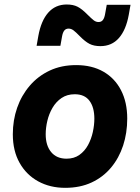

<svg xmlns="http://www.w3.org/2000/svg" viewBox="-20 -840 640 876"><path d="M277.5 17Q208.5 17 154.5 -12.5Q100.5 -42 69.5 -96.8Q38.5 -151.5 38.5 -227.5Q38.5 -291.5 58.2 -348.2Q78 -405 115.8 -449Q153.5 -493 206.8 -518Q260 -543 327.5 -543Q399.5 -543 451.8 -513Q504 -483 532.2 -428.2Q560.5 -373.5 560.5 -299Q560.5 -233.5 541.8 -176.2Q523 -119 486.8 -75.5Q450.5 -32 398 -7.5Q345.5 17 277.5 17ZM283.5 -116Q318 -116 342.2 -133.2Q366.5 -150.5 381.5 -178Q396.5 -205.5 403.5 -237.5Q410.5 -269.5 410.5 -298.5Q410.5 -350.5 388.2 -380.2Q366 -410 321 -410Q286 -410 260.8 -392.8Q235.5 -375.5 219.5 -348Q203.5 -320.5 196 -288.8Q188.5 -257 188.5 -227.5Q188.5 -176 213.5 -146Q238.5 -116 283.5 -116ZM438 -629.5Q408.5 -629.5 388.5 -639.8Q368.5 -650 344 -675Q325.5 -694 315 -701.8Q304.5 -709.5 293 -709.5Q280 -709.5 273 -700.2Q266 -691 263 -673L255.5 -631H147L155 -676.5Q167.5 -745.5 200.2 -782.5Q233 -819.5 284.5 -819.5Q314 -819.5 334 -809.2Q354 -799 378.5 -774Q397.5 -755 407.8 -747.2Q418 -739.5 429.5 -739.5Q442.5 -739.5 449.5 -748.8Q456.5 -758 459.5 -776L467 -818H575.5L567.5 -772.5Q555 -703.5 522.5 -666.5Q490 -629.5 438 -629.5Z"/></svg>

Font: Google Sans Code
Style: Italic
Weight: 400
Italic angle: -10°
Monospace: yes
Designer: Google Sans Code Authors
Foundry: Google LLC
Version: Version 6.000